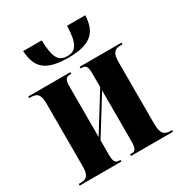

<svg xmlns="http://www.w3.org/2000/svg" viewBox="-177 -877 938 1000"><g transform="rotate(-30 292.5 -377.0)"><path d="M296 -606C448 -606 476 -670 481 -754H371C369 -647 344 -616 295 -616C244 -616 221 -646 219 -754H107C114 -669 139 -606 296 -606ZM12 0H263V-10H256C233 -10 224 -21 224 -65V-150L361 -371V-69C361 -25 354 -10 331 -10H321V0H573V-10H563C528 -10 509 -25 509 -83V-456C509 -514 528 -526 563 -526H573V-536H321V-526H330C353 -526 361 -512 361 -476V-391L224 -170V-474C224 -516 234 -526 258 -526H265V-536H12V-526H22C57 -526 76 -515 76 -457V-79C76 -21 57 -10 22 -10H12Z"/></g></svg>

Font: Noto Serif Display Condensed Extra
Style: Regular
Weight: 800
Width: 3
Designer: Monotype Design Team
Foundry: Monotype Imaging Inc.
Version: Version 1.900